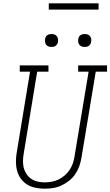

<svg xmlns="http://www.w3.org/2000/svg" viewBox="-20 -1129 665 1157"><path d="M249 8Q221 8 193.5 2.5Q166 -3 143.5 -17Q121 -31 105.5 -52.5Q90 -74 83 -100Q76 -126 76 -154.5Q76 -183 81 -211L161 -697H99V-735H272V-697H204L123 -204Q119 -182 118.5 -160Q118 -138 123 -118Q128 -98 139.5 -80.5Q151 -63 168 -51.5Q185 -40 206.5 -35Q228 -30 249 -30Q271 -30 292 -34Q313 -38 333 -47.5Q353 -57 370 -72Q387 -87 399.5 -105.5Q412 -124 419 -144.5Q426 -165 429 -186L514 -697H451V-735H625V-697H557L471 -179Q467 -154 458 -128.5Q449 -103 434 -80.5Q419 -58 397 -40.5Q375 -23 350.5 -11.5Q326 0 300 4Q274 8 249 8ZM490 -846Q481 -846 472.5 -849Q464 -852 458.5 -859Q453 -866 451.5 -875.5Q450 -885 452 -895Q453 -901 456 -907Q459 -913 465 -917Q471 -921 477.5 -922.5Q484 -924 490 -924Q500 -924 508.5 -921Q517 -918 522.5 -911Q528 -904 529.5 -894.5Q531 -885 529 -875Q528 -869 524.5 -863Q521 -857 515.5 -853Q510 -849 503.5 -847.5Q497 -846 490 -846ZM290 -846Q281 -846 272.5 -849Q264 -852 258.5 -859Q253 -866 251.5 -875.5Q250 -885 252 -895Q253 -901 256 -907Q259 -913 265 -917Q271 -921 277.5 -922.5Q284 -924 290 -924Q300 -924 308.5 -921Q317 -918 322.5 -911Q328 -904 329.5 -894.5Q331 -885 329 -875Q328 -869 324.5 -863Q321 -857 315.5 -853Q310 -849 303.5 -847.5Q297 -846 290 -846ZM574 -1071H274V-1109H574Z"/></svg>

Font: Iosevka Curly Slab XLtEx
Style: Italic
Weight: 200
Width: 7
Italic angle: -9°
Monospace: yes
Designer: Belleve Invis
Foundry: Belleve Invis
Version: Version 11.1.0; ttfautohint (v1.8.3)